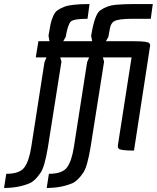

<svg xmlns="http://www.w3.org/2000/svg" viewBox="-101 -741 776 950"><path d="M563 -721H655L645 -648H553Q482 -648 462 -635Q448 -625 443.5 -603.5Q439 -582 435 -558L423 -537H564Q630 -537 638 -527Q642 -522 642 -517.5Q642 -513 636 -477L562 4Q493 4 486 -6Q482 -10 482 -17Q482 -24 483 -27L550 -457H408L414 -436L347 -12Q331 83 312 112Q283 155 256 166Q201 189 130 189L141 119Q207 119 230.5 87.5Q254 56 265 -16L330 -433L340 -457H197L203 -436L136 -12Q120 83 101 112Q72 155 45 166Q-10 189 -81 189L-70 119Q-4 119 19.5 87.5Q43 56 54 -16L119 -433L129 -457H76L89 -537H144L139 -564Q145 -600 148.5 -618.5Q152 -637 161 -658.5Q170 -680 182 -689Q194 -698 216 -707Q250 -721 342 -721L332 -648Q265 -648 250 -635Q235 -622 224 -558L212 -537H355L350 -564Q367 -669 394 -689Q429 -714 472.5 -717.5Q516 -721 563 -721Z"/></svg>

Font: Economica
Style: Bold Italic
Weight: 700
Designer: Vicente Lamonaca
Foundry: Vicente Lamonaca
Version: Version 1.100